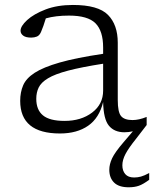

<svg xmlns="http://www.w3.org/2000/svg" viewBox="-20 -542 637 794"><path d="M586.5 -25 543 31.5Q512 70 499 94.8Q486 119.5 486 141.5Q486 164 498 178Q510 192 534.5 192Q549.5 192 563 188.2Q576.5 184.5 597 173.5V201.5Q572 220 554.2 226.2Q536.5 232.5 512 232.5Q471.5 232.5 451.8 213Q432 193.5 432 160Q432 137.5 443.5 112.8Q455 88 491.5 45.5L529.5 1Q512 5 494.5 5Q453 5 430.5 -22Q408 -49 406.5 -120Q390.5 -54 344.5 -22Q298.5 10 228 10Q63.5 10 63.5 -125Q63.5 -160.5 75.8 -189.2Q88 -218 123.5 -241Q159 -264 227 -283.5Q295 -303 406.5 -319.5V-345.5Q406.5 -414 374.8 -445.8Q343 -477.5 265.5 -477.5Q210 -477.5 169.5 -466Q159.5 -432.5 149.5 -409.5Q143 -395 132.5 -390.8Q122 -386.5 109 -386.5Q86.5 -386.5 75.8 -394.8Q65 -403 65 -415Q65 -434 92.2 -459Q119.5 -484 168.2 -502.8Q217 -521.5 281.5 -521.5Q386 -521.5 426.5 -480.5Q467 -439.5 467 -365.5V-128.5Q467 -78 480.8 -61.8Q494.5 -45.5 528 -45.5Q554.5 -45.5 586.5 -58.5ZM130 -133.5Q130 -87.5 157.8 -64.8Q185.5 -42 247 -42Q315.5 -42 361 -76.5Q406.5 -111 406.5 -167.5V-278.5Q317 -264.5 262 -250Q207 -235.5 178.5 -218.2Q150 -201 140 -180.2Q130 -159.5 130 -133.5Z"/></svg>

Font: Newsreader Caption Light
Style: Regular
Weight: 300
Designer: Hugues Gentile
Foundry: Production Type
Version: Version 1.001